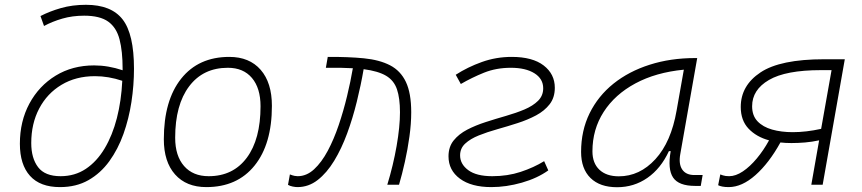

<svg xmlns="http://www.w3.org/2000/svg" viewBox="-20 -762 3556 792"><path d="M227.5 9.8Q145.5 9.8 103.8 -36.6Q62 -83 62 -168.9Q62 -261.7 101.3 -334.7Q140.6 -407.7 209.7 -450Q278.8 -492.2 368.2 -492.2Q426.3 -492.2 485.8 -472.2Q485.8 -475.1 485.8 -478Q485.8 -550.8 473.1 -599.6Q460.4 -648.4 426.3 -672.9Q392.1 -697.3 327.1 -697.3Q278.8 -697.3 237.3 -685.3Q195.8 -673.3 161.6 -654.8L147 -695.8Q184.6 -715.3 231.7 -728.8Q278.8 -742.2 334.5 -742.2Q439 -742.2 485.8 -681.9Q532.7 -621.6 532.7 -478.5Q532.7 -410.6 522.2 -341.6Q511.7 -272.5 489.3 -209.5Q466.8 -146.5 430.9 -96.9Q395 -47.4 344.7 -18.8Q294.4 9.8 227.5 9.8ZM484.4 -428.7Q427.7 -447.8 371.6 -447.8Q293 -447.8 233.6 -412.1Q174.3 -376.5 141.6 -314.2Q108.9 -252 108.9 -171.9Q108.9 -109.4 137.2 -72.3Q165.5 -35.2 230 -35.2Q288.6 -35.2 334 -65.4Q379.4 -95.7 411.6 -149.7Q443.8 -203.6 462.2 -275.1Q480.5 -346.7 484.4 -428.7Z M831.1 9.8Q748.5 9.8 702.1 -42.5Q655.8 -94.7 655.8 -187.5Q655.8 -347.7 727.3 -437.5Q798.8 -527.3 925.8 -527.3Q1008.8 -527.3 1055.2 -474.1Q1101.6 -420.9 1101.6 -325.2Q1101.6 -167.5 1030 -78.9Q958.5 9.8 831.1 9.8ZM840.8 -35.2Q941.4 -35.2 998 -111.3Q1054.7 -187.5 1054.7 -323.7Q1054.7 -398.4 1019.3 -440.4Q983.9 -482.4 919.9 -482.4Q817.9 -482.4 760.3 -406Q702.6 -329.6 702.6 -193.8Q702.6 -119.1 739.3 -77.1Q775.9 -35.2 840.8 -35.2Z M1577.6 0Q1602.1 -80.1 1616 -159.7Q1629.9 -239.3 1629.9 -298.8Q1629.9 -357.4 1617.4 -393.8Q1605 -430.2 1572.5 -449.5Q1540 -468.8 1480 -476.6Q1468.8 -411.1 1451.9 -342.8Q1435.1 -274.4 1411.9 -211.4Q1388.7 -148.4 1358.4 -98.6Q1328.1 -48.8 1290.5 -19.5Q1252.9 9.8 1207 9.8Q1199.2 9.8 1187.7 7.6Q1176.3 5.4 1168 0.5L1175.8 -42.5Q1188.5 -37.6 1195.8 -36.4Q1203.1 -35.2 1208 -35.2Q1244.6 -35.2 1275.6 -63.7Q1306.6 -92.3 1332 -139.9Q1357.4 -187.5 1377.2 -246.1Q1397 -304.7 1411.6 -365.5Q1426.3 -426.3 1435.5 -480.5Q1411.6 -481.9 1383.8 -482.4Q1356 -482.9 1324.2 -482.4L1332 -527.3Q1417 -527.8 1481.2 -521.5Q1545.4 -515.1 1588.9 -492.7Q1632.3 -470.2 1654.3 -424.1Q1676.3 -377.9 1676.3 -298.8Q1676.3 -251.5 1668.9 -198.5Q1661.6 -145.5 1650.1 -94.2Q1638.7 -43 1626 0Z M2006.8 9.8Q1924.3 9.8 1877.2 -24.9Q1830.1 -59.6 1830.1 -117.2Q1830.1 -156.2 1851.3 -182.6Q1872.6 -209 1907.2 -227.1Q1941.9 -245.1 1983.6 -258.5Q2025.4 -272 2067.1 -283.9Q2108.9 -295.9 2143.6 -310.5Q2178.2 -325.2 2199.5 -346.2Q2220.7 -367.2 2220.7 -397.9Q2220.7 -437 2184.6 -459.7Q2148.4 -482.4 2087.4 -482.4Q2026.9 -482.4 1976.6 -462.2Q1926.3 -441.9 1880.9 -415.5L1859.9 -453.6Q1909.2 -485.4 1967.8 -506.3Q2026.4 -527.3 2090.8 -527.3Q2176.8 -527.3 2222.7 -491.9Q2268.6 -456.5 2268.6 -399.9Q2268.6 -359.4 2247.3 -332Q2226.1 -304.7 2191.4 -286.1Q2156.7 -267.6 2115 -254.2Q2073.2 -240.7 2031.5 -229Q1989.7 -217.3 1955.1 -203.4Q1920.4 -189.5 1899.2 -169.9Q1877.9 -150.4 1877.9 -121.1Q1877.9 -85 1911.6 -60.1Q1945.3 -35.2 2010.7 -35.2Q2073.7 -35.2 2127.7 -53Q2181.6 -70.8 2224.6 -97.2L2241.7 -59.1Q2196.8 -26.9 2132.6 -8.5Q2068.4 9.8 2006.8 9.8Z M2525.4 10.3Q2454.6 10.3 2415.8 -27.8Q2377 -65.9 2377 -135.3Q2377 -223.1 2412.1 -294.7Q2447.3 -366.2 2510.7 -417Q2574.2 -467.8 2660.2 -495.1Q2746.1 -522.5 2847.2 -522.5H2856L2786.1 -126Q2778.8 -85.4 2794.2 -62.7Q2809.6 -40 2844.2 -40H2878.4L2870.6 4.9H2847.7Q2779.8 4.9 2756.6 -29.5Q2733.4 -64 2746.6 -138.7H2739.3Q2706.1 -66.9 2650.6 -28.3Q2595.2 10.3 2525.4 10.3ZM2532.7 -34.7Q2618.7 -34.7 2683.6 -105.5Q2748.5 -176.3 2771 -306.2L2800.8 -474.6Q2685.5 -463.4 2601.1 -418Q2516.6 -372.6 2470.2 -300.5Q2423.8 -228.5 2423.8 -137.7Q2423.8 -88.9 2452.6 -61.8Q2481.4 -34.7 2532.7 -34.7Z M3244.6 -171.9Q3220.7 -171.9 3199.2 -174.3Q3152.3 -89.4 3096.4 -39.8Q3040.5 9.8 2985.8 9.8Q2970.7 9.8 2959.7 7.6Q2948.7 5.4 2942.4 2L2951.2 -42.5Q2952.1 -42 2962.2 -38.6Q2972.2 -35.2 2987.8 -35.2Q3014.6 -35.2 3044.2 -54.9Q3073.7 -74.7 3101.8 -108.4Q3129.9 -142.1 3152.3 -183.1Q3100.1 -197.3 3067.9 -231.2Q3035.6 -265.1 3035.6 -320.8Q3035.6 -409.2 3117.2 -463.4Q3198.7 -517.6 3379.4 -517.6H3464.8L3373.5 0H3326.7L3358.9 -183.1Q3329.6 -176.8 3300.8 -174.3Q3272 -171.9 3244.6 -171.9ZM3367.2 -230.5 3410.2 -472.7H3366.7Q3221.2 -472.7 3151.9 -432.1Q3082.5 -391.6 3082.5 -323.7Q3082.5 -285.2 3104.7 -261.7Q3127 -238.3 3165 -227.5Q3203.1 -216.8 3250 -216.8Q3305.2 -216.8 3367.2 -230.5Z"/></svg>

Font: Cascadia Code NF ExtraLight
Style: Italic
Weight: 200
Italic angle: -10°
Monospace: yes
Designer: Aaron Bell
Foundry: Saja Typeworks
Version: Version 2404.023; ttfautohint (v1.8.4)